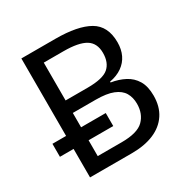

<svg xmlns="http://www.w3.org/2000/svg" viewBox="-162 -856 975 998"><g transform="rotate(-30 325.0 -357.0)"><path d="M97 0V-171H15V-249H97V-714H301Q435 -714 503.5 -674.5Q572 -635 572 -537Q572 -495 556.5 -462.5Q541 -430 510.5 -408.5Q480 -387 436 -379V-374Q481 -367 517.5 -348Q554 -329 575 -294Q596 -259 596 -203Q596 -138 566 -92.5Q536 -47 480.5 -23.5Q425 0 348 0ZM331 -76Q426 -76 463 -113Q500 -150 500 -210Q500 -248 483.5 -276Q467 -304 428.5 -319.5Q390 -335 324 -335H187V-249H335V-171H187V-76ZM319 -410Q411 -410 445 -439.5Q479 -469 479 -527Q479 -586 437.5 -611.5Q396 -637 305 -637H187V-410Z"/></g></svg>

Font: Noto Sans Ambassadori
Style: Regular
Weight: 400
Designer: Monotype Design Team
Foundry: Monotype Imaging Inc.
Version: Version 2.013